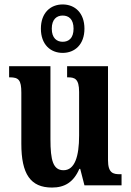

<svg xmlns="http://www.w3.org/2000/svg" viewBox="-20 -834 589 864"><path d="M262 -596C317 -596 360 -634 360 -705C360 -776 317 -814 262 -814C207 -814 164 -776 164 -705C164 -634 207 -596 262 -596ZM262 -646C236 -646 213 -662 213 -705C213 -748 236 -764 262 -764C289 -764 311 -748 311 -705C311 -662 289 -646 262 -646ZM214 10C271 10 311 -14 337 -74H341L360 0H527V-50H520C489 -50 466 -55 466 -114V-536H282V-486H285C316 -486 336 -480 336 -420V-224C336 -129 316 -68 266 -68C219 -68 207 -112 207 -208V-536H21V-486H24C64 -486 76 -474 76 -417V-187C76 -51 117 10 214 10Z"/></svg>

Font: Noto Serif Myanmar ExtraCondensed
Style: Bold
Weight: 700
Width: 2
Designer: Ben Mitchell and the Monotype Design Team
Foundry: Monotype Imaging Inc.
Version: Version 2.106